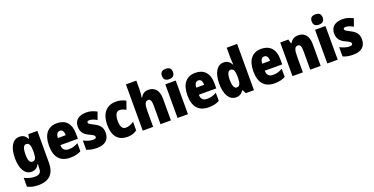

<svg xmlns="http://www.w3.org/2000/svg" viewBox="-27 -1750 5779 2964"><g transform="rotate(-20 2863.0 -268.0)"><path d="M211 -563C102 -563 35 -456 35 -273C35 -96 102 10 206 10C269 10 305 -18 334 -71H340C336 -49 334 -17 334 3V10C334 73 296 99 231 99C171 99 120 86 59 56V201C111 228 166 240 238 240C423 240 505 143 505 -34V-553H357L344 -484H337C306 -540 270 -563 211 -563ZM270 -421C321 -421 339 -378 339 -283V-256C339 -171 320 -132 271 -132C229 -132 208 -176 208 -271C208 -372 230 -421 270 -421Z M827 -562C679 -562 595 -463 595 -274C595 -86 681 10 843 10C916 10 971 -2 1021 -30V-164C967 -133 923 -121 866 -121C798 -121 765 -156 764 -225H1051V-310C1051 -474 967 -562 827 -562ZM832 -436C870 -436 894 -405 894 -341H765C767 -410 794 -436 832 -436Z M1487 -170C1487 -259 1441 -305 1365 -343C1288 -384 1277 -390 1277 -409C1277 -426 1290 -434 1315 -434C1351 -434 1397 -416 1436 -393L1480 -516C1422 -547 1369 -563 1308 -563C1186 -563 1113 -505 1113 -400C1113 -318 1151 -265 1226 -230C1308 -192 1320 -180 1320 -160C1320 -138 1304 -129 1270 -129C1222 -129 1163 -148 1114 -174V-21C1169 2 1223 10 1284 10C1418 10 1487 -55 1487 -170Z M1788 10C1850 10 1899 -7 1941 -39V-181C1898 -150 1852 -132 1806 -132C1753 -132 1723 -178 1723 -274C1723 -370 1754 -421 1803 -421C1839 -421 1872 -410 1909 -388L1956 -521C1910 -548 1858 -563 1795 -563C1634 -563 1550 -447 1550 -274C1550 -78 1634 10 1788 10Z M2206 -630V-760H2035V0H2206V-250C2206 -363 2219 -417 2277 -417C2311 -417 2327 -380 2327 -306V0H2498V-360C2498 -493 2433 -563 2333 -563C2272 -563 2229 -539 2203 -485H2194C2201 -525 2206 -574 2206 -630Z M2692 -776C2634 -776 2602 -751 2602 -691C2602 -632 2636 -607 2692 -607C2749 -607 2783 -632 2783 -691C2783 -751 2751 -776 2692 -776ZM2778 -553H2607V0H2778Z M3101 -562C2953 -562 2869 -463 2869 -274C2869 -86 2955 10 3117 10C3190 10 3245 -2 3295 -30V-164C3241 -133 3197 -121 3140 -121C3072 -121 3039 -156 3038 -225H3325V-310C3325 -474 3241 -562 3101 -562ZM3106 -436C3144 -436 3168 -405 3168 -341H3039C3041 -410 3068 -436 3106 -436Z M3566 10C3626 10 3658 -13 3691 -59H3699L3728 0H3862V-760H3691V-595C3691 -566 3694 -525 3697 -482H3692C3663 -536 3623 -563 3565 -563C3460 -563 3392 -458 3392 -277C3392 -97 3459 10 3566 10ZM3627 -130C3589 -130 3565 -177 3565 -278C3565 -373 3588 -420 3627 -420C3677 -420 3696 -378 3696 -290V-263C3695 -170 3676 -130 3627 -130Z M4184 -562C4036 -562 3952 -463 3952 -274C3952 -86 4038 10 4200 10C4273 10 4328 -2 4378 -30V-164C4324 -133 4280 -121 4223 -121C4155 -121 4122 -156 4121 -225H4408V-310C4408 -474 4324 -562 4184 -562ZM4189 -436C4227 -436 4251 -405 4251 -341H4122C4124 -410 4151 -436 4189 -436Z M4793 -563C4729 -563 4684 -536 4656 -484H4647L4627 -553H4495V0H4666V-250C4666 -370 4680 -417 4733 -417C4776 -417 4787 -379 4787 -306V0H4958V-360C4958 -493 4895 -563 4793 -563Z M5152 -776C5094 -776 5062 -751 5062 -691C5062 -632 5096 -607 5152 -607C5209 -607 5243 -632 5243 -691C5243 -751 5211 -776 5152 -776ZM5238 -553H5067V0H5238Z M5698 -170C5698 -259 5652 -305 5576 -343C5499 -384 5488 -390 5488 -409C5488 -426 5501 -434 5526 -434C5562 -434 5608 -416 5647 -393L5691 -516C5633 -547 5580 -563 5519 -563C5397 -563 5324 -505 5324 -400C5324 -318 5362 -265 5437 -230C5519 -192 5531 -180 5531 -160C5531 -138 5515 -129 5481 -129C5433 -129 5374 -148 5325 -174V-21C5380 2 5434 10 5495 10C5629 10 5698 -55 5698 -170Z"/></g></svg>

Font: Noto Sans Condensed Black
Style: Regular
Weight: 900
Width: 3
Designer: Monotype Design Team
Foundry: Monotype Imaging Inc.
Version: Version 2.013